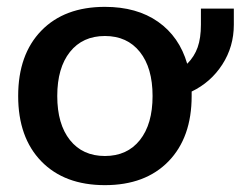

<svg xmlns="http://www.w3.org/2000/svg" viewBox="-20 -530 702 560"><path d="M662 -505V-458Q662 -394 628.5 -342Q595 -290 539 -263V-250Q539 -129 471.5 -59.5Q404 10 286 10Q168 10 100.5 -59.5Q33 -129 33 -250Q33 -371 100.5 -440.5Q168 -510 286 -510Q379 -510 441 -466.5Q503 -423 526 -344Q547 -365 556.5 -392Q566 -419 566 -458V-505ZM425 -250Q425 -332 388 -378.5Q351 -425 286 -425Q221 -425 184 -378.5Q147 -332 147 -250Q147 -168 184 -121.5Q221 -75 286 -75Q351 -75 388 -121.5Q425 -168 425 -250Z"/></svg>

Font: Sarabun SemiBold
Style: Regular
Weight: 600
Designer: Suppakit Chalermlarp | Katatrad Co.,Ltd.
Foundry: Cadson Demak Co.,Ltd.
Version: Version 1.000; ttfautohint (v1.6)